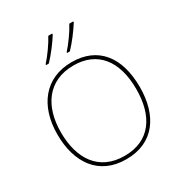

<svg xmlns="http://www.w3.org/2000/svg" viewBox="-217 -1103 1189 1265"><g transform="rotate(-30 377.0 -471.0)"><path d="M526 -945V-952H496C473 -907 423 -837 387 -798V-792H408C450 -836 497 -898 526 -945ZM366 -945V-952H336C313 -907 263 -837 227 -798V-792H248C290 -836 337 -898 366 -945ZM690 -358C690 -590 579 -725 382 -725C177 -725 63 -574 63 -359C63 -143 168 10 376 10C587 10 690 -143 690 -358ZM90 -359C90 -556 186 -700 382 -700C562 -700 663 -575 663 -358C663 -156 573 -15 377 -15C182 -15 90 -159 90 -359Z"/></g></svg>

Font: Noto Sans Syriac Eastern Thin
Style: Regular
Weight: 100
Designer: Patrick Giasson and the Monotype Design Team
Foundry: Monotype Imaging Inc.
Version: Version 3.001